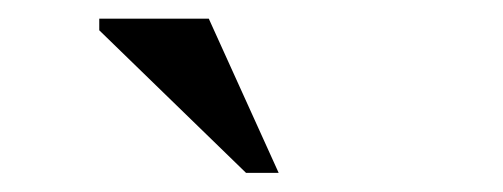

<svg xmlns="http://www.w3.org/2000/svg" viewBox="-20 -690 540 206"><path d="M279 -504.5H244L86.5 -657.5V-670H204Z"/></svg>

Font: Newsreader Text Medium
Style: Regular
Weight: 500
Designer: Hugues Gentile
Foundry: Production Type
Version: Version 1.002